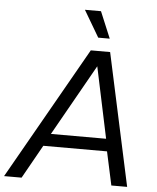

<svg xmlns="http://www.w3.org/2000/svg" viewBox="-93 -977 841 1029"><g transform="rotate(5 328.0 -463.0)"><path d="M629.9 0H544.9L505.9 -180.2H163.1L62 0H-32.2L372.1 -711.9H476.1ZM495.1 -247.1 414.1 -629.9 198.2 -247.1ZM467.8 -783.2H405.8L321.8 -925.8H408.2Z"/></g></svg>

Font: Creato Display
Style: Italic
Weight: 400
Italic angle: -10°
Version: Version 1.000